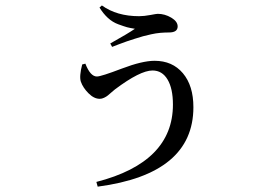

<svg xmlns="http://www.w3.org/2000/svg" viewBox="-20 -616 1040 715"><path d="M286.1 -376 297.9 -378.9Q316.4 -331.1 340.8 -331.1Q356.4 -331.1 433.1 -360.4Q509.8 -389.6 555.7 -389.6Q622.1 -389.6 661.1 -343.3Q700.2 -296.9 700.2 -216.8Q700.2 32.2 343.8 79.1L338.9 61.5Q624 -11.7 624 -226.6Q624 -286.1 604 -319.8Q584 -353.5 547.9 -353.5Q502 -353.5 408.2 -283.2Q404.3 -280.3 396 -272.9Q387.7 -265.6 381.8 -260.7Q376 -255.9 367.7 -252Q359.4 -248 351.6 -248Q330.1 -248 309.6 -268.6Q289.1 -289.1 281.2 -311.5Q274.4 -331.1 286.1 -376ZM609.4 -495.1Q593.8 -495.1 577.1 -493.7Q560.5 -492.2 543 -488.3Q525.4 -484.4 512.7 -481Q500 -477.5 480.5 -471.2Q460.9 -464.8 452.1 -461.9Q443.4 -459 422.9 -451.2Q402.3 -443.4 397.5 -441.4L390.6 -454.1Q457 -491.2 482.4 -508.8Q463.9 -511.7 453.1 -514.6Q442.4 -517.6 420.9 -525.4Q399.4 -533.2 381.8 -549.3Q364.3 -565.4 350.6 -587.9L359.4 -595.7Q415 -555.7 498 -555.7Q516.6 -555.7 539.6 -560.1Q562.5 -564.5 567.4 -564.5Q593.8 -564.5 617.7 -550.3Q641.6 -536.1 641.6 -517.6Q641.6 -495.1 609.4 -495.1Z"/></svg>

Font: GenYoMin TW TTF Medium
Style: Regular
Weight: 500
Version: Version 1.300